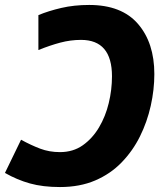

<svg xmlns="http://www.w3.org/2000/svg" viewBox="-23 -744 663 775"><path d="M337 -724Q468 -724 534 -647.5Q600 -571 600 -445Q600 -382 585.5 -317Q571 -252 542 -193.5Q513 -135 468 -88.5Q423 -42 361 -15.5Q299 11 219 11Q150 11 98 -3.5Q46 -18 -3 -46L62 -180Q102 -158 139 -144Q176 -130 219 -130Q272 -130 311 -157.5Q350 -185 376.5 -229.5Q403 -274 416 -328Q429 -382 429 -436Q429 -583 304 -583Q262 -583 220.5 -572Q179 -561 132 -542V-683Q173 -700 224.5 -712Q276 -724 337 -724Z"/></svg>

Font: Noto Sans ExtraBold
Style: Italic
Weight: 800
Italic angle: -12°
Designer: Monotype Design Team
Foundry: Monotype Imaging Inc.
Version: Version 2.013; ttfautohint (v1.8.4.7-5d5b)